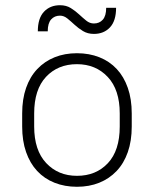

<svg xmlns="http://www.w3.org/2000/svg" viewBox="-20 -710 590 736"><path d="M275 6Q228 6 189 -9.5Q150 -25 122.5 -54.5Q95 -84 80 -127Q65 -170 65 -225V-275Q65 -330 80 -373Q95 -416 123 -445.5Q151 -475 189.5 -490.5Q228 -506 275 -506Q322 -506 361 -490.5Q400 -475 427.5 -445.5Q455 -416 470 -373Q485 -330 485 -275V-225Q485 -170 470 -127Q455 -84 427 -54.5Q399 -25 360.5 -9.5Q322 6 275 6ZM275 -36Q348 -36 393.5 -84.5Q439 -133 439 -225V-275Q439 -366 393 -415Q347 -464 275 -464Q202 -464 156.5 -415.5Q111 -367 111 -275V-225Q111 -134 157 -85Q203 -36 275 -36ZM340 -580Q316 -580 298 -591Q280 -602 266 -615Q252 -628 238.5 -639Q225 -650 210 -650Q189 -650 176 -635.5Q163 -621 163 -590H125Q125 -640 148.5 -665Q172 -690 210 -690Q234 -690 251.5 -679Q269 -668 283 -655Q297 -642 310.5 -631Q324 -620 340 -620Q361 -620 374 -634.5Q387 -649 387 -680H425Q425 -630 401.5 -605Q378 -580 340 -580Z"/></svg>

Font: PT Root UI Web Light
Style: Regular
Weight: 300
Designer: Vitaly Kuzmin
Foundry: ParaType Ltd.
Version: Version 1.000W